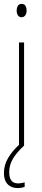

<svg xmlns="http://www.w3.org/2000/svg" viewBox="-20 -744 217 981"><path d="M91 -724Q105 -724 110.5 -713.5Q116 -703 116 -691Q116 -675 109 -665.5Q102 -656 90 -656Q77 -656 71 -666.5Q65 -677 65 -690Q65 -702 70.5 -713Q76 -724 91 -724ZM103 -527V0H77V-527ZM27 136Q27 193 72 193Q81 193 91.5 191Q102 189 106 188V211Q100 213 91 215Q82 217 71 217Q38 217 19 197Q0 177 0 140Q0 99 22.5 61.5Q45 24 83 -9L103 0Q64 36 45.5 68Q27 100 27 136Z"/></svg>

Font: Noto Sans Thai ExtCond Thin
Style: Regular
Weight: 100
Width: 2
Designer: Monotype Design Team
Foundry: Monotype Imaging Inc.
Version: Version 2.002; ttfautohint (v1.8.4.7-5d5b)